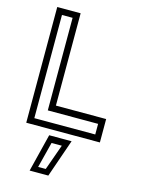

<svg xmlns="http://www.w3.org/2000/svg" viewBox="-140 -779 826 1122"><g transform="rotate(15 273.0 -217.5)"><path d="M62.5 0V-700H204V-141.5H508V0ZM101.2 -38H469.8V-102.2H165.5V-662.2H101.2ZM154 265 211 36H346.5L267 265ZM196.5 231.5H242.5L298 76H236Z"/></g></svg>

Font: Tourney Thin
Style: Regular
Weight: 100
Designer: Tyler Finck
Foundry: Etcetera Type Co
Version: Version 1.015